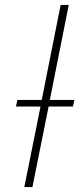

<svg xmlns="http://www.w3.org/2000/svg" viewBox="-20 -762 336 782"><path d="M79 0 145 -328H45L51 -355H150L227 -742H260L183 -355H283L277 -328H178L112 0Z"/></svg>

Font: Montserrat ExtraLight
Style: Italic
Weight: 200
Italic angle: -11.3°
Designer: Julieta Ulanovsky
Foundry: Julieta Ulanovsky
Version: Version 9.000; ttfautohint (v1.8.4.7-5d5b)